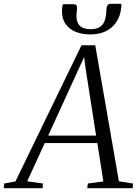

<svg xmlns="http://www.w3.org/2000/svg" viewBox="-80 -986 732 1006"><path d="M-60.5 0 -57.5 -24.5 1 -35.5 347 -749H419L543 -36L617 -24.5L615 0H377L380.5 -24.5L461.5 -35.5L430 -236.5H154.5L62.5 -36L145 -24.5L143 0ZM172.5 -275.5H423.5L367 -637L361 -687L339 -639.5ZM305 -964Q315.5 -964 319.8 -959.2Q324 -954.5 323.5 -944Q323.5 -933.5 322 -922.5Q320.5 -911.5 320.5 -902.5Q320.5 -869 338 -851Q355.5 -833 395.5 -833Q425 -833 442.5 -844Q460 -855 468.2 -877.2Q476.5 -899.5 477.5 -933.5Q478 -951 483.2 -958.5Q488.5 -966 498.5 -966H556Q556 -962.5 556 -958Q556 -953.5 555 -945Q550.5 -901 529.2 -869.8Q508 -838.5 473.5 -822Q439 -805.5 394 -805.5Q349.5 -805.5 315.8 -819.5Q282 -833.5 263.2 -860.8Q244.5 -888 244.5 -928.5Q244.5 -939.5 245.8 -947.8Q247 -956 249.5 -964Z"/></svg>

Font: Merriweather 96pt Light
Style: Italic
Weight: 300
Italic angle: -7.8°
Version: Version 2.101